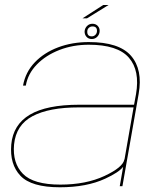

<svg xmlns="http://www.w3.org/2000/svg" viewBox="-20 -768 664 792"><path d="M474 0 488 -80Q470.5 -57 414 -31Q337.5 4.5 227 4.5Q109.5 4.5 64.5 -42.8Q19.5 -90 26.5 -172Q34 -254 103.2 -295Q172.5 -336 307 -336H533L541 -379.5Q558 -477 511.5 -530.2Q465 -583.5 346 -583.5Q281 -583.5 225 -561.8Q169 -540 132 -502Q95 -464 86.5 -415H75Q85 -470.5 123.5 -510.8Q162 -551 220 -572.8Q278 -594.5 346 -594.5Q471.5 -594.5 520.5 -537.8Q569.5 -481 552 -381L485 0ZM493.5 -110 531 -325H305Q182.5 -325 114.2 -288.8Q46 -252.5 38 -172Q31 -95.5 74.5 -51Q118 -6.5 229 -6.5Q334.5 -6.5 411 -42.2Q487.5 -78 493 -110.5ZM358.5 -607Q345 -607 336.8 -616.2Q328.5 -625.5 329 -639Q330 -651.5 339 -660.8Q348 -670 361.5 -670Q375 -670 383.5 -660.8Q392 -651.5 391 -639Q390.5 -626 381.2 -616.5Q372 -607 358.5 -607ZM358.5 -618Q367 -618 373.2 -624Q379.5 -630 380 -639Q381 -659 361.5 -659Q353 -659 346.8 -653.5Q340.5 -648 340 -639Q339 -618 358.5 -618ZM320.5 -692.5 406 -747.5H428L339 -692.5Z"/></svg>

Font: Anybody ExtraExpanded Thin
Style: Italic
Weight: 100
Width: 8
Italic angle: -10°
Designer: Tyler Finck
Foundry: Etcetera Type Company
Version: Version 1.010; ttfautohint (v1.8.3) -l 8 -r 50 -G 200 -x 14 